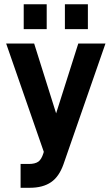

<svg xmlns="http://www.w3.org/2000/svg" viewBox="-20 -723 521 897"><path d="M472.7 -519.5 276.4 44.9Q255.9 102.5 218.8 127.9Q180.7 154.3 119.1 154.3H76.2V43H115.2Q143.6 43 159.2 32.2Q173.8 21.5 182.6 -6.8L184.6 -13.7L8.8 -519.5H139.6L242.2 -193.4L345.7 -519.5ZM90.8 -703.1H198.2V-586.9H90.8ZM283.2 -703.1H390.6V-586.9H283.2Z"/></svg>

Font: Dinish
Style: Bold
Weight: 700
Designer: Bert Driehuis
Foundry: Playbeing
Version: Version 3.006; git-39231f3c-release